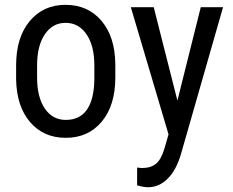

<svg xmlns="http://www.w3.org/2000/svg" viewBox="-20 -558 958 791"><path d="M46.4 -288.6V-231C47.7 -157.1 66.8 -98.5 103.8 -55.2C140.7 -11.9 189.8 9.8 251 9.8C312.8 9.8 362.3 -12.5 399.4 -57.1C436.5 -101.7 455.1 -162.3 455.1 -238.8V-294.4C454.1 -369.6 435 -429 397.7 -472.7C360.4 -516.3 311.2 -538.1 250 -538.1C188.8 -538.1 139.6 -515.7 102.3 -470.9C65 -426.2 46.4 -365.4 46.4 -288.6ZM132.8 -238.8V-289.1C132.8 -342.8 143.5 -385.3 164.8 -416.7C186.1 -448.2 214.5 -463.9 250 -463.9C286.1 -463.9 314.9 -448.2 336.4 -416.7C357.9 -385.3 368.7 -342.6 368.7 -288.6V-229C366.4 -119 327.1 -64 251 -64C214.8 -64 186.1 -79.5 164.8 -110.6C143.5 -141.7 132.8 -184.4 132.8 -238.8ZM710.9 -143.6 613.3 -528.3H519L674.3 -4.4L657.2 54.7C648.4 84 637 104.6 622.8 116.5C608.6 128.3 589 134.3 564 134.3L544.9 132.3V205.6C563.2 210.8 578.1 213.4 589.8 213.4C620.1 213.4 647.1 201.6 670.9 178C694.7 154.4 713.1 120 726.1 74.7L898.9 -528.3H807.1Z"/></svg>

Font: Roboto Condensed
Style: Regular
Weight: 400
Designer: Google
Version: Version 2.134; 2016